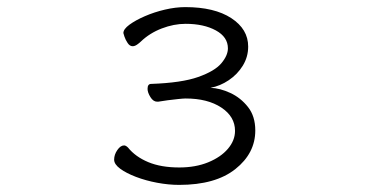

<svg xmlns="http://www.w3.org/2000/svg" viewBox="-20 -504 1040 540"><path d="M422 -218H425Q436 -220 451.5 -222Q467 -224 481.5 -225.5Q496 -227 502 -227Q564 -227 602.5 -201.5Q641 -176 641 -136Q641 -109 621 -85.5Q601 -62 565.5 -47.5Q530 -33 484 -33Q433 -33 397 -48Q361 -63 340 -89Q334 -95 329 -95Q319 -95 310 -82Q301 -69 301 -55Q301 -42 318 -29.5Q335 -17 362.5 -6.5Q390 4 422 10Q454 16 484 16Q586 16 642 -28.5Q698 -73 698 -137Q698 -177 677.5 -203Q657 -229 628 -242.5Q599 -256 572 -257Q599 -262 623.5 -278.5Q648 -295 663 -319.5Q678 -344 678 -373Q678 -422 630.5 -453Q583 -484 501 -484Q474 -484 444 -477Q414 -470 387.5 -458.5Q361 -447 344 -434.5Q327 -422 327 -411Q327 -410 330 -401Q333 -392 339 -383Q345 -374 353 -374Q359 -374 365.5 -378.5Q372 -383 376 -387Q401 -411 435 -424Q469 -437 502 -437Q553 -437 587 -418.5Q621 -400 621 -368Q621 -348 602.5 -326Q584 -304 537.5 -287.5Q491 -271 405 -268Q395 -268 395 -254Q395 -244 403 -231Q411 -218 422 -218Z"/></svg>

Font: Klee One
Style: Regular
Weight: 400
Designer: Fontworks Inc.
Foundry: Fontworks Inc.
Version: Version 1.100